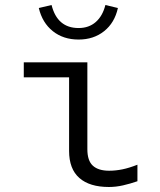

<svg xmlns="http://www.w3.org/2000/svg" viewBox="-20 -737 640 767"><path d="M415 10Q338 10 297 -26Q256 -62 256 -134V-428H75V-488H329V-141Q329 -95 351 -75Q373 -55 416 -55Q442 -55 469 -60.5Q496 -66 529 -79V-13Q500 -3 471.5 3.5Q443 10 415 10ZM294 -579Q233 -579 191 -612.5Q149 -646 135 -705L186 -717Q209 -625 294 -625Q335 -625 362.5 -649Q390 -673 401 -717L451 -705Q438 -646 396 -612.5Q354 -579 294 -579Z"/></svg>

Font: Red Hat Mono VF Light
Style: Regular
Weight: 300
Monospace: yes
Designer: Pentagram, MCKL
Foundry: Pentagram, MCKL
Version: Version 1.023